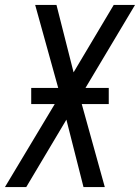

<svg xmlns="http://www.w3.org/2000/svg" viewBox="-28 -755 565 775"><path d="M-8 0 193 -335H98V-400H207L114 -735H200L269 -463L431 -735H517L317 -400H411V-335H302L395 0H309L240 -272L78 0Z"/></svg>

Font: Iosevka SS04
Style: Italic
Weight: 400
Italic angle: -9°
Monospace: yes
Designer: Belleve Invis
Foundry: Belleve Invis
Version: Version 19.0.0; ttfautohint (v1.8.4)